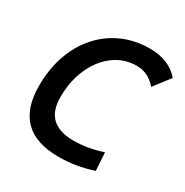

<svg xmlns="http://www.w3.org/2000/svg" viewBox="-164 -837 946 981"><g transform="rotate(30 309.0 -346.5)"><path d="M313 9.8Q45.9 9.8 45.9 -255.4Q45.9 -354.5 74.7 -436.5Q103.5 -518.6 156.5 -578.1Q209.5 -637.7 282.5 -670.4Q355.5 -703.1 443.4 -703.1Q555.7 -703.1 617.7 -631.3L544.9 -536.6Q496.1 -593.3 429.2 -593.3Q354.5 -593.3 295.9 -549.8Q237.3 -506.3 203.4 -430.9Q169.4 -355.5 169.4 -258.8Q169.4 -100.1 337.9 -100.1Q421.4 -100.1 507.8 -129.4L514.6 -23.4Q415 9.8 313 9.8Z"/></g></svg>

Font: Cascadia Code PL SemiBold
Style: Italic
Weight: 600
Italic angle: -10°
Monospace: yes
Designer: Aaron Bell
Foundry: Saja Typeworks
Version: Version 2404.023; ttfautohint (v1.8.4)